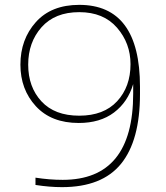

<svg xmlns="http://www.w3.org/2000/svg" viewBox="-20 -766 684 790"><path d="M306 -746Q556 -746 556 -409V-379Q556 -188 478 -92Q400 4 235 4Q184 4 126 -5V-35Q184 -26 238 -26Q528 -26 528 -381V-420Q506 -346 449 -303Q392 -260 304 -260Q191 -260 127.5 -329Q64 -398 64 -500Q64 -604 127.5 -675Q191 -746 306 -746ZM517 -502Q517 -588 461.5 -652Q406 -716 306 -716Q206 -716 151 -654Q96 -592 96 -500Q96 -408 150.5 -349Q205 -290 306 -290Q407 -290 462 -349.5Q517 -409 517 -502Z"/></svg>

Font: Sora Thin
Style: Regular
Weight: 32
Designer: Jonathan Barnbrook, Julián Moncada
Foundry: Barnbrook Fonts
Version: Version 2.000